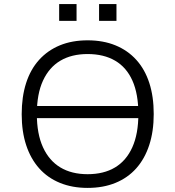

<svg xmlns="http://www.w3.org/2000/svg" viewBox="-20 -910 857 938"><path d="M139 -333V-392H704V-333ZM408 8Q333 8 273 -16.5Q213 -41 171.5 -87.5Q130 -134 108 -200.5Q86 -267 86 -352Q86 -437 107.5 -504Q129 -571 171 -617.5Q213 -664 272.5 -688.5Q332 -713 408 -713Q484 -713 544 -688.5Q604 -664 646 -617.5Q688 -571 709.5 -504.5Q731 -438 731 -353Q731 -268 709 -201Q687 -134 645.5 -87.5Q604 -41 544 -16.5Q484 8 408 8ZM408 -59Q487 -59 542 -92Q597 -125 626.5 -190.5Q656 -256 656 -353Q656 -451 627 -516Q598 -581 542.5 -613.5Q487 -646 408 -646Q330 -646 275 -613.5Q220 -581 190 -516Q160 -451 160 -353Q160 -256 190 -190.5Q220 -125 275 -92Q330 -59 408 -59ZM464 -808V-890H549V-808ZM269 -808V-890H354V-808Z"/></svg>

Font: Nunito Sans 6pt Light
Style: Regular
Weight: 300
Version: Version 3.101;gftools[0.9.27]